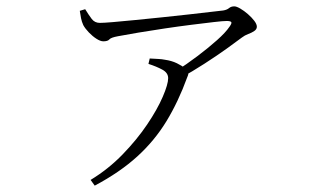

<svg xmlns="http://www.w3.org/2000/svg" viewBox="-20 -527 1040 604"><path d="M533 -303Q566 -324 600.5 -350Q635 -376 662.5 -400.5Q690 -425 702 -443Q710 -454 707.5 -457.5Q705 -461 693 -461Q682 -461 652 -457.5Q622 -454 582 -449Q542 -444 498.5 -437.5Q455 -431 416 -424.5Q377 -418 351 -413Q329 -409 324 -403Q319 -397 305 -397Q296 -397 283.5 -405Q271 -413 259.5 -425Q248 -437 242 -448Q237 -459 235 -469.5Q233 -480 231 -493L248 -498Q259 -480 268.5 -467.5Q278 -455 294 -455Q306 -455 335.5 -457.5Q365 -460 405.5 -464Q446 -468 489.5 -472.5Q533 -477 573 -481.5Q613 -486 642.5 -489.5Q672 -493 682 -494Q694 -496 700.5 -501.5Q707 -507 717 -507Q724 -507 736 -500Q748 -493 760 -482.5Q772 -472 780 -461.5Q788 -451 788 -443Q788 -435 780 -429.5Q772 -424 761 -420Q750 -416 741 -409Q724 -396 692.5 -373.5Q661 -351 623 -326.5Q585 -302 547 -281ZM265 39Q321 5 366 -41.5Q411 -88 443 -135.5Q475 -183 492 -222.5Q509 -262 509 -281Q509 -298 490.5 -308Q472 -318 447 -326L451 -343Q468 -342 478.5 -341.5Q489 -341 499 -339Q520 -336 536.5 -328Q553 -320 562 -312Q570 -305 572 -300Q574 -295 569 -284Q541 -207 503.5 -145.5Q466 -84 411.5 -34.5Q357 15 278 57Z"/></svg>

Font: Noto Serif KR ExtraLight
Style: Regular
Weight: 200
Designer: Ryoko NISHIZUKA 西塚涼子 (kana & ideographs); Frank Grießhammer (Latin, Greek & Cyrillic); Wenlong ZHANG 张文龙 (bopomofo); San
Foundry: Adobe
Version: Version 2.002-H1;hotconv 1.1.0;makeotfexe 2.6.0